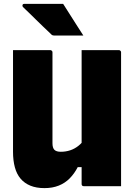

<svg xmlns="http://www.w3.org/2000/svg" viewBox="-20 -958 690 988"><path d="M603 0Q576 0 540.5 0Q505 0 470.5 0Q436 0 411 0Q409 0 407 -0.5Q405 -1 404 -2Q403 -3 402 -4Q401 -5 400.5 -7Q400 -9 400 -11Q400 -97 400 -183Q400 -269 400 -355.5Q400 -442 400 -528Q400 -614 400 -700Q426 -700 461 -700Q496 -700 531.5 -700Q567 -700 592 -700Q595 -700 597.5 -698.5Q600 -697 601.5 -694.5Q603 -692 603 -689Q603 -616 603 -542.5Q603 -469 603 -395.5Q603 -322 603 -248.5Q603 -175 603 -102Q603 -74 603 -48Q603 -22 603 0ZM209 10Q167 10 136.5 -2.5Q106 -15 86 -38.5Q66 -62 56.5 -97Q47 -132 47 -177Q47 -247 47 -317Q47 -387 47 -457.5Q47 -528 47 -601Q47 -626 47 -650.5Q47 -675 47 -700Q95 -700 143 -700Q191 -700 239 -700Q242 -700 244.5 -698.5Q247 -697 248.5 -694.5Q250 -692 250 -689Q250 -611 250 -532.5Q250 -454 250 -375.5Q250 -297 250 -221Q250 -197 260 -187Q270 -177 293 -177Q318 -177 341 -184.5Q364 -192 384 -208Q404 -224 421 -249L420 -98H380Q363 -65 339 -40.5Q315 -16 282.5 -3Q250 10 209 10ZM305 -938Q323 -910 340 -883Q357 -856 374 -829.5Q391 -803 409 -775Q387 -775 363.5 -775Q340 -775 315.5 -775Q291 -775 263 -775Q255 -775 250.5 -776.5Q246 -778 243 -782Q219 -805 200.5 -822.5Q182 -840 166.5 -855.5Q151 -871 134.5 -887Q118 -903 98 -922Q94 -927 96 -932.5Q98 -938 104 -938Q140 -938 171 -938Q202 -938 234 -938Q266 -938 305 -938Z"/></svg>

Font: Recursive Black
Style: Regular
Weight: 900
Version: Version 1.085